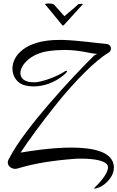

<svg xmlns="http://www.w3.org/2000/svg" viewBox="-20 -955 679 1111"><path d="M341 -808H348C351 -811 425 -892 458 -929C459 -930 459 -930 459 -931C459 -932 455 -933 449 -933C442 -933 434 -932 431 -929C407 -905 379 -885 353 -861L292 -929C287 -933 273 -935 261 -935C250 -935 241 -933 241 -931C241 -930 241 -930 242 -929C276 -889 308 -848 341 -808ZM528 136C536 136 559 128 567 123C605 100 639 60 639 15C639 -77 520 -101 392 -101C272 -101 143 -79 99 -72C150 -149 220 -245 314 -362C415 -487 534 -607 608 -650C618 -656 622 -665 622 -674C622 -687 613 -699 595 -701C531 -706 448 -720 344 -724H322C128 -724 52 -634 52 -558C52 -511 81 -470 128 -460C142 -457 158 -455 174 -455C230 -455 294 -475 348 -520C364 -533 368 -540 368 -543C368 -544 367 -545 365 -545C362 -545 358 -544 357 -543C303 -508 225 -482 186 -479H173C122 -479 98 -502 98 -532C98 -579 157 -644 258 -659C293 -664 325 -666 353 -666C443 -666 501 -645 543 -643C538 -641 532 -638 526 -635C399 -510 121 -211 34 -40C28 -31 25 -22 25 -15C25 10 51 22 67 22C73 22 79 21 85 19C179 -10 293 -27 413 -36C421 -37 435 -37 451 -37C510 -37 605 -29 605 13C605 51 552 108 525 133V134C525 135 526 136 528 136Z"/></svg>

Font: Style Script
Style: Regular
Weight: 400
Designer: Robert E. Leuschke
Foundry: Robert E. Leuschke
Version: Version 1.010